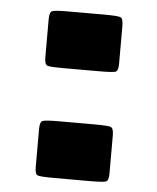

<svg xmlns="http://www.w3.org/2000/svg" viewBox="-43 -539 471 575"><g transform="rotate(5 193.0 -251.0)"><path d="M245.1 -330.6H142.6Q99.1 -330.6 91.1 -333.7Q83 -336.9 83 -358.4V-472.7Q83 -494.1 91.3 -497.6Q99.6 -501 142.6 -501H245.1Q288.1 -501 296.4 -497.6Q304.7 -494.1 304.7 -472.7V-358.4Q304.7 -336.9 296.6 -333.7Q288.6 -330.6 245.1 -330.6ZM245.1 -0.5H142.6Q99.1 -0.5 91.1 -3.7Q83 -6.8 83 -28.3V-142.6Q83 -164.1 91.3 -167.5Q99.6 -170.9 142.6 -170.9H245.1Q288.1 -170.9 296.4 -167.5Q304.7 -164.1 304.7 -142.6V-28.3Q304.7 -6.8 296.6 -3.7Q288.6 -0.5 245.1 -0.5Z"/></g></svg>

Font: Nosifer
Style: Regular
Weight: 400
Version: Version 001.002